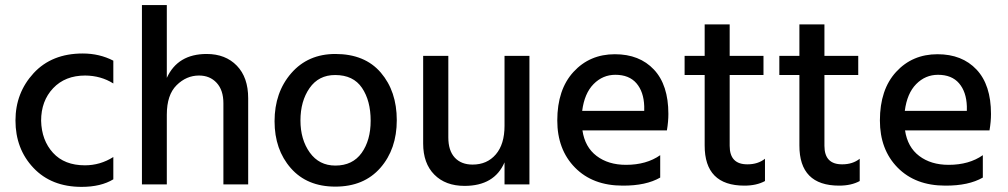

<svg xmlns="http://www.w3.org/2000/svg" viewBox="-20 -727 3973 757"><path d="M142.1 -251Q142.1 -329.1 189.5 -379.2Q236.8 -429.2 315.9 -429.2Q377.9 -428.7 426.8 -397.9V-487.8Q372.1 -516.1 306.2 -516.1Q184.1 -516.1 112.5 -438.5Q41 -360.8 41 -252Q41 -140.1 111.8 -65.2Q182.6 9.8 301.8 9.8Q377.9 9.8 426.8 -20V-107.9Q375 -75.2 314.9 -75.2Q233.9 -75.2 189 -124.5Q144 -173.8 142.1 -251Z M637.7 -707H539.6V0H637.7V-274.9Q637.7 -353 676.3 -391.1Q714.8 -429.2 764.6 -429.2Q807.6 -429.2 834.2 -400.4Q860.8 -371.6 860.8 -319.8V0H958.5V-339.8Q958.5 -421.9 913.8 -468Q869.1 -514.2 794.9 -514.2Q680.7 -514.2 637.7 -419.9Z M1302.2 8.8Q1415 8.8 1479.7 -65.2Q1544.4 -139.2 1544.4 -253.2Q1544.4 -367.2 1481.4 -440.7Q1418.5 -514.2 1302.2 -514.2Q1194.3 -514.2 1128.4 -438.5Q1062.5 -362.8 1062.5 -249Q1062.5 -137.2 1126.5 -64.2Q1190.4 8.8 1302.2 8.8ZM1301.3 -431.2Q1373 -431.2 1407.2 -380.6Q1441.4 -330.1 1441.4 -251Q1441.4 -173.8 1405.8 -124Q1370.1 -74.2 1302.2 -74.2Q1238.3 -74.2 1201.4 -125.5Q1164.6 -176.8 1164.6 -252Q1164.6 -328.1 1200.4 -379.6Q1236.3 -431.2 1301.3 -431.2Z M1969.2 -506.8V-231Q1969.2 -158.2 1934.8 -118.2Q1900.4 -78.1 1843.3 -78.1Q1798.3 -78.1 1772.9 -105.7Q1747.6 -133.3 1747.6 -185.1V-506.8H1648.4V-161.1Q1648.4 -83 1692.4 -38.6Q1736.3 5.9 1811.5 5.9Q1929.2 5.9 1969.2 -86.9V0H2067.4V-506.8Z M2520 -290H2275.4Q2284.2 -358.9 2320.3 -395.5Q2356.4 -432.1 2406.2 -432.1Q2460.4 -432.1 2489.3 -398.7Q2518.1 -365.2 2520 -308.1ZM2583 -115.2Q2528.8 -77.1 2448.2 -77.1Q2378.4 -77.1 2332.3 -112.1Q2286.1 -147 2276.4 -212.9H2609.4Q2615.2 -247.1 2615.2 -277.8Q2615.2 -392.1 2558.3 -452.6Q2501.5 -513.2 2404.3 -513.2Q2305.2 -513.2 2241.2 -443.6Q2177.2 -374 2177.2 -252Q2177.2 -137.2 2247.1 -66.2Q2316.9 4.9 2435.1 4.9Q2526.9 5.4 2583 -26.9Z M2856.9 -431.2H2990.2V-506.8H2856.9V-630.9H2758.3V-506.8H2679.2V-431.2H2758.3V-153.8Q2757.8 4.9 2915 4.9Q2962.9 4.9 2996.1 -13.2V-101.1Q2968.3 -79.1 2927.2 -79.1Q2856.9 -78.6 2856.9 -151.9Z M3230.5 -431.2H3363.8V-506.8H3230.5V-630.9H3131.8V-506.8H3052.7V-431.2H3131.8V-153.8Q3131.3 4.9 3288.6 4.9Q3336.4 4.9 3369.6 -13.2V-101.1Q3341.8 -79.1 3300.8 -79.1Q3230.5 -78.6 3230.5 -151.9Z M3792 -290H3547.4Q3556.2 -358.9 3592.3 -395.5Q3628.4 -432.1 3678.2 -432.1Q3732.4 -432.1 3761.2 -398.7Q3790 -365.2 3792 -308.1ZM3855 -115.2Q3800.8 -77.1 3720.2 -77.1Q3650.4 -77.1 3604.2 -112.1Q3558.1 -147 3548.3 -212.9H3881.3Q3887.2 -247.1 3887.2 -277.8Q3887.2 -392.1 3830.3 -452.6Q3773.4 -513.2 3676.3 -513.2Q3577.1 -513.2 3513.2 -443.6Q3449.2 -374 3449.2 -252Q3449.2 -137.2 3519 -66.2Q3588.9 4.9 3707 4.9Q3798.8 5.4 3855 -26.9Z"/></svg>

Font: FAU Chimera Medium
Style: Regular
Weight: 500
Version: Version 1.002;hotconv 1.0.117;makeotfexe 2.5.65602